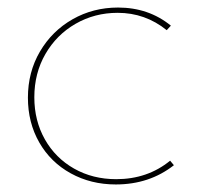

<svg xmlns="http://www.w3.org/2000/svg" viewBox="-20 -484 521 509"><path d="M54 -225Q54 -293 86 -347.5Q118 -402 172.5 -433Q227 -464 293 -464Q374 -464 433 -416L422 -404Q365 -450 292 -450Q231 -450 180.5 -421Q130 -392 100.5 -341Q71 -290 71 -226Q71 -164 99 -114.5Q127 -65 176.5 -37Q226 -9 288 -9Q371 -9 431 -58L441 -46Q376 5 287 5Q221 5 167.5 -24.5Q114 -54 84 -106.5Q54 -159 54 -225Z"/></svg>

Font: Ysabeau SC Thin
Style: Regular
Weight: 200
Designer: Christian Thalmann (Catharsis Fonts)
Version: Version 0.003